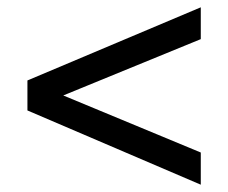

<svg xmlns="http://www.w3.org/2000/svg" viewBox="-20 -615 624 525"><path d="M55 -313V-395L529 -595V-508L153 -354L529 -198V-110Z"/></svg>

Font: Ekushey Amar Desh
Style: Regular
Weight: 400
Designer: Al Mamun Sumon
Foundry: Al Mamun Sumon
Version: Version 1.0